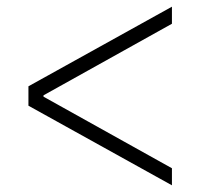

<svg xmlns="http://www.w3.org/2000/svg" viewBox="-20 -577 640 574"><path d="M494 -23 65 -261V-319L494 -557V-506L110 -292V-288L494 -74Z"/></svg>

Font: M PLUS Code Latin 60 Light
Style: Regular
Weight: 300
Width: 7
Monospace: yes
Designer: Coji Morishita
Foundry: UNDERFOREST DESIGN
Version: Version 1.005; ttfautohint (v1.8.3)